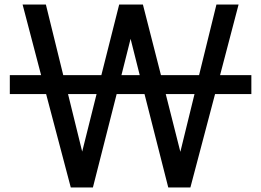

<svg xmlns="http://www.w3.org/2000/svg" viewBox="-20 -738 1144 841"><path d="M1081 -326H922L814 83H717L613 -326H491L387 83H290L182 -326H23V-409H160L79 -718H181L257 -409H424L502 -718H606L685 -409H852L928 -718H1025L944 -409H1081ZM592 -409 552 -568 512 -409ZM403 -326H278L340 -74ZM832 -326H706L770 -73Z"/></svg>

Font: Gmarket Sans TTF Medium
Style: Regular
Weight: 500
Designer: Creative Director : Sungho Lee; Art Director : Kiwoong Choi; Project Manager : Sori Yang, Jongwook Yoon; Font Designer :
Foundry: Sandoll Inc.
Version: Version 1.000;hotconv 1.0.109;makeotfexe 2.5.65596